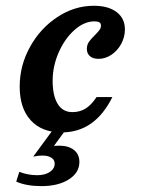

<svg xmlns="http://www.w3.org/2000/svg" viewBox="-20 -448 496 666"><path d="M48.3 -147.4Q48.3 -220.7 84.1 -285.3Q119.8 -349.9 179.1 -388.9Q238.4 -428 305.5 -428Q355.7 -428 384.5 -406.1Q413.3 -384.3 413.3 -345.9Q413.3 -319.7 400.5 -295.9Q387.6 -272.1 366.5 -258Q345.3 -243.9 322.1 -243.9Q302.9 -243.9 292.1 -253Q281.3 -262.2 281.3 -278.4Q281.3 -292.2 288.3 -302.5Q295.2 -312.7 309 -326Q320.4 -337.6 325.3 -344.4Q330.2 -351.2 330.2 -359.4Q330.2 -367.1 324.7 -370.5Q319.2 -373.9 307.9 -373.9Q272.1 -373.9 238.4 -344Q204.7 -314.1 183.6 -266.2Q162.6 -218.4 162.6 -167.3Q162.6 -116.6 180 -87.8Q197.4 -59.1 230.9 -59.1Q256.8 -59.1 276.8 -71.4Q296.8 -83.8 315 -111.3H369.8Q339.3 -49.9 295.5 -19.3Q251.6 11.3 193.8 11.3Q125.2 11.3 86.7 -30.6Q48.3 -72.6 48.3 -147.4ZM36.3 182 46.9 148.2Q62.5 154 77.7 156.8Q92.9 159.7 108.8 159.7Q136.1 159.7 152.9 148.4Q169.7 137.1 169.7 119.4Q169.7 106.5 158.1 99Q146.5 91.6 126.2 91.6Q112.5 91.6 95.3 95.2L168.7 -4.8H213.1L167.1 58.1Q174.8 57.7 185.5 57.3Q217.6 57.3 236.5 72.2Q255.4 87.1 255.4 113.7Q255.4 151.2 218.6 174.4Q181.9 197.6 123.9 197.6Q71.5 197.6 36.3 182Z"/></svg>

Font: Playfair Micro SmCond SmLight
Style: Italic
Weight: 360
Width: 4
Italic angle: -15.6°
Designer: Claus Eggers Sørensen
Foundry: Claus Eggers Sørensen
Version: Version 2.203;Glyphs 3.3 (3326)